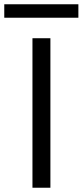

<svg xmlns="http://www.w3.org/2000/svg" viewBox="-100 -879 387 899"><path d="M52 0V-700H136V0ZM-80 -796V-859H267V-796Z"/></svg>

Font: DM Sans 36pt
Style: Regular
Weight: 400
Designer: Colophon Foundry, Jonny Pinhorn
Foundry: Colophon Foundry
Version: Version 4.004;gftools[0.9.30]